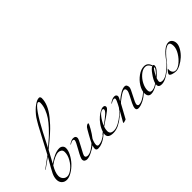

<svg xmlns="http://www.w3.org/2000/svg" viewBox="-29 -2485 3569 3569"><g transform="rotate(-45 1756.0 -700.0)"><path d="M282 -350Q210 -229 210 -144Q210 -93 243 -56.5Q276 -20 327 -20Q378 -20 446.5 -73Q515 -126 562.5 -209.5Q610 -293 610 -372Q610 -419 581.5 -438.5Q553 -458 520 -458Q432 -458 282 -350ZM328 -538Q124 -391 123 -392Q120 -392 120 -396Q120 -400 126 -404Q307 -535 342 -564L516 -894Q528 -916 562.5 -981.5Q597 -1047 612 -1074.5Q627 -1102 660 -1156Q692 -1210 718 -1241Q790 -1329 858 -1376Q927 -1428 982 -1428Q1000 -1428 1008 -1413Q1016 -1398 1016 -1384Q1016 -1218 867 -1033Q817 -971 772 -923Q728 -875 660 -814Q576 -738 426 -616L298 -380Q467 -498 584 -498Q623 -498 650.5 -473.5Q678 -449 678 -408Q678 -347 638 -270.5Q598 -194 538.5 -130.5Q479 -67 406 -23.5Q333 20 272.5 20Q212 20 174 -18.5Q136 -57 136 -120.5Q136 -184 168 -252.5Q200 -321 328 -538ZM442 -648Q524 -716 585.5 -771.5Q647 -827 716.5 -902Q786 -977 831 -1043.5Q876 -1110 906 -1188.5Q936 -1267 936 -1340Q936 -1357 929 -1368.5Q922 -1380 910 -1380Q865 -1380 776 -1251.5Q687 -1123 588 -932Z M1482 -244Q1423 -149 1310 -64.5Q1197 20 1098 20Q1046 20 1046 -26Q1046 -56 1062 -98Q1000 -52 929.5 -18Q859 16 806 16Q782 16 759 1Q736 -14 736 -50.5Q736 -87 816 -227.5Q896 -368 896 -396Q896 -424 865.5 -424Q835 -424 796 -398Q787 -392 784.5 -392Q782 -392 782 -396Q782 -400 788 -404Q852 -448 898 -448Q964 -448 964 -390Q964 -360 888 -225.5Q812 -91 812 -67Q812 -43 829 -33.5Q846 -24 866 -24Q917 -24 980 -64.5Q1043 -105 1078 -142Q1100 -190 1156 -290.5Q1212 -391 1226 -408Q1261 -446 1290 -446Q1298 -446 1298 -434Q1298 -422 1251.5 -339.5Q1205 -257 1148 -184Q1114 -110 1114 -58Q1114 -42 1123 -31Q1132 -20 1146 -20Q1196 -20 1250.5 -46.5Q1305 -73 1349 -112.5Q1393 -152 1423 -186Q1453 -220 1464.5 -237Q1476 -254 1480 -254Q1484 -254 1484 -251Q1484 -248 1482 -244Z M1372 -128 1332 -96Q1330 -96 1330 -100Q1330 -104 1337 -111Q1344 -118 1376 -142Q1399 -214 1445 -278Q1491 -342 1539 -381.5Q1587 -421 1630 -443.5Q1673 -466 1698 -466Q1750 -466 1750 -426Q1750 -411 1739 -395.5Q1728 -380 1698.5 -357Q1669 -334 1642.5 -315.5Q1616 -297 1558.5 -258Q1501 -219 1460 -190Q1442 -139 1442 -95.5Q1442 -52 1465.5 -31Q1489 -10 1544.5 -10Q1600 -10 1672.5 -49Q1745 -88 1810 -144.5Q1875 -201 1906 -248Q1910 -254 1914 -254Q1918 -254 1918 -251Q1918 -248 1916 -244Q1805 -100 1648 -20Q1572 16 1500 16Q1364 16 1364 -78Q1364 -92 1372 -128ZM1468 -208Q1586 -293 1636 -339.5Q1686 -386 1686 -412Q1686 -438 1664 -438Q1615 -438 1559 -367.5Q1503 -297 1468 -208Z M1952 -428Q1917 -428 1872 -398Q1863 -392 1860.5 -392Q1858 -392 1858 -396Q1858 -400 1864 -404Q1933 -456 1990 -456Q2015 -456 2029.5 -442Q2044 -428 2044 -407Q2044 -386 2004 -314Q2165 -452 2254 -452Q2285 -452 2298.5 -430.5Q2312 -409 2312 -376.5Q2312 -344 2244 -219Q2176 -94 2176 -58Q2176 -42 2185 -31Q2194 -20 2208 -20Q2297 -20 2426 -132Q2460 -162 2491.5 -196Q2523 -230 2530.5 -242Q2538 -254 2542 -254Q2546 -254 2546 -251Q2546 -248 2544 -244Q2508 -196 2435.5 -124.5Q2363 -53 2285.5 -16.5Q2208 20 2156 20Q2104 20 2104 -26Q2104 -67 2138 -135.5Q2172 -204 2206 -268Q2240 -332 2240 -364Q2240 -414 2202 -414Q2167 -414 2080.5 -351.5Q1994 -289 1986 -274L1840 -8Q1835 0 1821.5 2.5Q1808 5 1793.5 10.5Q1779 16 1774 16Q1762 16 1762 6Q1762 2 1820 -96Q1976 -364 1976 -402Q1976 -428 1952 -428Z M2800 -168Q2902 -270 2902 -304Q2902 -312 2894 -312Q2874 -312 2800 -168ZM2780 -438Q2717 -438 2651.5 -382Q2586 -326 2546 -248Q2506 -170 2506 -102Q2506 -34 2562 -34Q2624 -34 2700 -90Q2721 -164 2786 -252Q2846 -337 2886 -352Q2852 -438 2780 -438ZM2776 -462Q2872 -462 2902 -356Q2928 -356 2928 -334Q2928 -307 2919 -289.5Q2910 -272 2905.5 -263.5Q2901 -255 2890 -242Q2878 -229 2874 -224Q2833 -178 2788 -138Q2772 -86 2772 -68Q2772 -26 2839 -26Q2906 -26 3005.5 -106Q3105 -186 3146 -248Q3150 -254 3154 -254Q3158 -254 3158 -251Q3158 -248 3156 -244Q3102 -172 3048.5 -125Q2995 -78 2917.5 -33Q2840 12 2776 12Q2696 12 2696 -52Q2696 -55 2697 -61Q2698 -67 2698 -70Q2585 0 2512 0Q2428 0 2428 -102Q2428 -176 2480.5 -260.5Q2533 -345 2615.5 -403.5Q2698 -462 2776 -462Z M3060 -110 3058 -84Q3058 -45 3079.5 -16.5Q3101 12 3147.5 12Q3194 12 3263.5 -42.5Q3333 -97 3384.5 -180.5Q3436 -264 3436 -336Q3436 -430 3384 -430Q3354 -430 3316 -406Q3278 -382 3244 -346Q3184 -284 3156 -244Q3152 -238 3148 -238Q3144 -238 3144 -241Q3144 -244 3146 -248Q3296 -456 3410 -456Q3456 -456 3484 -420Q3512 -384 3512 -331Q3512 -278 3473 -212Q3434 -146 3377 -94Q3320 -42 3252.5 -7Q3185 28 3138.5 28Q3092 28 3044.5 12Q2997 -4 2996 -30Q2996 -43 3022.5 -78.5Q3049 -114 3058 -114Q3060 -114 3060 -110Z"/></g></svg>

Font: Miama
Style: Regular
Weight: 400
Italic angle: 16.5°
Designer: Linus Romer
Foundry: Linus Romer
Version: 0.32